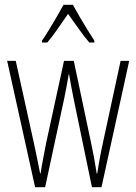

<svg xmlns="http://www.w3.org/2000/svg" viewBox="-20 -784 571 804"><path d="M287 -377Q282 -402 277.5 -426.5Q273 -451 269 -474H268Q264 -451 259.5 -426Q255 -401 250 -377L169 0H127L10 -529H46L123 -180Q130 -148 136 -118Q142 -88 148 -58H150Q153 -80 160 -116Q167 -152 173 -184L248 -529H289L363 -178Q375 -123 385 -57H387Q391 -83 394 -99.5Q397 -116 399.5 -130Q402 -144 406 -163L485 -529H521L405 0H365ZM285 -764Q298 -740 316 -709.5Q334 -679 350.5 -652.5Q367 -626 375 -614V-606H354Q333 -630 309.5 -663.5Q286 -697 265 -726Q246 -699 222 -664Q198 -629 178 -606H156V-614Q168 -631 184.5 -658Q201 -685 217.5 -713.5Q234 -742 246 -764Z"/></svg>

Font: Noto Sans Devanagari ExtraCondensed ExtraLight
Style: Regular
Weight: 200
Width: 2
Designer: Jelle Bosma - Monotype Design Team
Foundry: Monotype Imaging Inc.
Version: Version 2.004; ttfautohint (v1.8.4.7-5d5b)